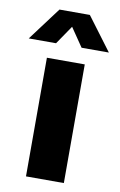

<svg xmlns="http://www.w3.org/2000/svg" viewBox="-112 -810 537 859"><g transform="rotate(10 156.0 -380.5)"><path d="M-26 -610 87 -761H225L338 -610H214L156 -695L98 -610ZM69 0V-539H241V0Z"/></g></svg>

Font: Trueno
Style: Bd
Weight: 700
Designer: Julieta Ulanovsky
Foundry: Julieta Ulanovsky
Version: Version 3.001b